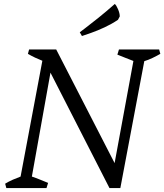

<svg xmlns="http://www.w3.org/2000/svg" viewBox="-20 -950 830 970"><path d="M12 0 6 -22Q24 -33 44.5 -42Q65 -51 84 -58L194 -643Q176 -650 157 -659Q138 -668 121 -678L127 -700H264L559 -126L654 -642Q633 -650 613 -658Q593 -666 573 -674L581 -700H784L790 -678Q771 -667 750 -657Q729 -647 709 -641L588 0H533L235 -583L141 -58Q162 -51 182.5 -42.5Q203 -34 223 -26L215 0ZM394 -768 383 -787Q383 -787 409.5 -807Q436 -827 476.5 -859.5Q517 -892 560 -930Q568 -923 576.5 -903Q585 -883 585 -867L576 -850Q545 -829 508.5 -812Q472 -795 440.5 -784Q409 -773 394 -768Z"/></svg>

Font: Mate
Style: Italic
Weight: 400
Italic angle: -10.8°
Designer: Eduardo Rodriguez Tunni
Foundry: Eduardo Rodriguez Tunni
Version: Version 1.003; ttfautohint (v1.8.4.7-5d5b);gftools[0.9.24]